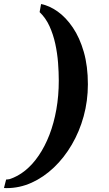

<svg xmlns="http://www.w3.org/2000/svg" viewBox="-80 -777 547 963"><path d="M360.8 -354Q360.8 -271 339.6 -193.8Q318.4 -116.7 280 -51.3Q241.7 14.2 190.4 63Q139.2 111.8 78.9 139.2Q18.6 166.5 -46.4 166.5Q-49.8 166.5 -53 166.3Q-56.2 166 -60.1 166L-49.3 123.5Q-46.9 123 -41.3 122.8Q-35.6 122.6 -32.7 121.6Q9.3 108.4 46.6 78.1Q84 47.9 114.7 2.4Q145.5 -43 168 -101.1Q190.4 -159.2 202.6 -227.8Q214.8 -296.4 214.8 -373Q214.8 -414.6 211.2 -462.2Q207.5 -509.8 197.3 -557.1Q187 -604.5 168.2 -645.8Q149.4 -687 118.7 -716.3L126 -756.8Q168 -748.5 209.5 -719Q251 -689.5 285.4 -638.7Q319.8 -587.9 340.3 -516.6Q360.8 -445.3 360.8 -354Z"/></svg>

Font: Gelasio
Style: Bold Italic
Weight: 700
Italic angle: -8.5°
Designer: Eben Sorkin
Foundry: Eben Sorkin
Version: Version 1.008